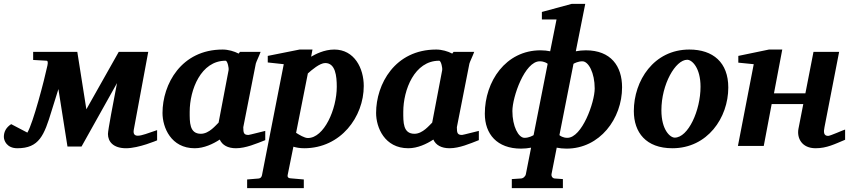

<svg xmlns="http://www.w3.org/2000/svg" viewBox="-76 -757 4404 996"><path d="M693 -488H540L372 -190L325 -488H96V-446L166 -442C171 -442 174 -435 170 -417C154 -342 96 -119 66 -69L-18 -113C-44 -96 -56 -74 -56 -47C-56 -28 -41 12 14 12C127 12 153 -54 192 -183L227 -295L274 3H347L531 -326C512 -227 484 -82 484 -62C484 -22 512 12 578 12C644 12 739 -29 739 -29V-82C691 -66 660 -53 639 -53C623 -53 614 -61 618 -84Z M1300 -30V-78C1290 -76 1218 -57 1213 -57C1189 -57 1186 -67 1186 -97L1251 -427C1253 -436 1269 -468 1276 -488H1169L1162 -479C1139 -491 1108 -500 1079 -500C864 -500 767 -320 767 -171C767 -96 811 12 934 12C982 12 1029 -10 1064 -33C1077 -4 1106 12 1148 12C1199 12 1254 -12 1300 -30ZM1110 -394C1063 -149 1073 -201 1058 -121C1044 -108 1009 -63 966 -63C906 -63 908 -124 908 -177C908 -291 966 -442 1094 -442C1105 -442 1112 -400 1110 -394Z M1811 -311C1811 -402 1763 -500 1658 -500C1605 -500 1559 -475 1538 -463L1545 -500H1478L1313 -467V-433L1396 -424L1283 152C1281 161 1276 168 1266 169C1266 169 1227 172 1206 174V219H1500V174L1431 168C1420 168 1414 161 1416 152L1446 4C1459 8 1478 12 1502 12C1692 12 1811 -151 1811 -311ZM1671 -307C1671 -190 1605 -41 1521 -41C1503 -41 1476 -58 1460 -68L1521 -376C1541 -394 1583 -430 1611 -430C1664 -430 1671 -363 1671 -307Z M2408 -30V-78C2398 -76 2326 -57 2321 -57C2297 -57 2294 -67 2294 -97L2359 -427C2361 -436 2377 -468 2384 -488H2277L2270 -479C2247 -491 2216 -500 2187 -500C1972 -500 1875 -320 1875 -171C1875 -96 1919 12 2042 12C2090 12 2137 -10 2172 -33C2185 -4 2214 12 2256 12C2307 12 2362 -12 2408 -30ZM2218 -394C2171 -149 2181 -201 2166 -121C2152 -108 2117 -63 2074 -63C2014 -63 2016 -124 2016 -177C2016 -291 2074 -442 2202 -442C2213 -442 2220 -400 2218 -394Z M3151 -304C3151 -414 3093 -496 2963 -496C2945 -496 2927 -494 2911 -491L2960 -737H2890L2735 -695V-656H2811L2778 -491C2764 -494 2746 -496 2728 -496C2547 -496 2439 -334 2439 -167C2439 -62 2502 14 2627 14C2645 14 2663 12 2679 9L2652 146C2650 158 2638 169 2625 169L2579 172V219H2844V172L2803 169C2791 169 2783 158 2785 146L2812 9C2827 12 2844 14 2863 14C3036 14 3151 -142 3151 -304ZM3009 -298C3009 -226 2943 -42 2867 -42C2844 -42 2829 -53 2826 -56L2899 -426C2904 -429 2923 -439 2945 -439C2977 -439 3009 -379 3009 -298ZM2765 -426 2692 -56C2687 -53 2668 -42 2645 -42C2613 -42 2582 -102 2582 -181C2582 -254 2646 -439 2724 -439C2747 -439 2762 -429 2765 -426Z M3702 -303C3702 -433 3623 -500 3500 -500C3315 -500 3212 -338 3212 -181C3212 -70 3275 12 3412 12C3594 12 3702 -146 3702 -303ZM3558 -307C3558 -184 3494 -43 3424 -43C3401 -43 3355 -82 3355 -185C3355 -320 3428 -447 3489 -447C3514 -447 3558 -405 3558 -307Z M4308 -32V-85C4297 -82 4231 -52 4220 -52C4196 -52 4196 -73 4201 -97L4277 -488H4144L4102 -273H3939L3982 -500H3913L3754 -467V-432L3834 -424L3752 0H3886L3927 -217H4091L4066 -89C4057 -41 4083 12 4155 12C4213 12 4255 -10 4308 -32Z"/></svg>

Font: Veleka
Style: Bold Italic
Weight: 700
Italic angle: -12°
Designer: Stefan Peev, Context Ltd, 2016; SIL International, 1997-2014.
Foundry: Stefan Peev, Context Ltd, 2016
Version: Version 5.000